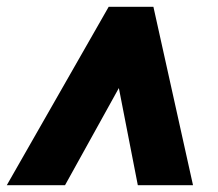

<svg xmlns="http://www.w3.org/2000/svg" viewBox="-24 -638 644 567"><path d="M429 -618 546 -91H383L327 -378L168 -91H-4L297 -618Z"/></svg>

Font: Livvic Black
Style: Italic
Weight: 900
Italic angle: -10°
Designer: Jacques Le Bailly, Baron von Fonthausen
Version: Version 1.001; ttfautohint (v1.8.2)